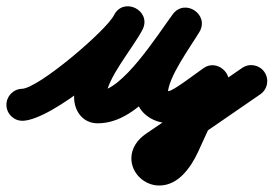

<svg xmlns="http://www.w3.org/2000/svg" viewBox="-69 -333 863 606"><path d="M-48.7 -0.6C-47.8 27.2 -24.5 49.1 3.3 48.2C95 45.4 339.3 -156.4 380.9 -239.6C395.9 -269.6 381 -295.9 358.6 -307.2C336.2 -318.6 306.2 -315.1 290.9 -285.4C249.7 -205.6 164.9 -121.5 164.9 -26.1C164.9 17.6 192.5 56.2 239.3 56.2C377.4 56.2 482.7 -127.1 557.6 -227.9C576.6 -253.6 563.9 -281.4 542.4 -295.9C520.8 -310.3 490.2 -311.5 473.7 -284C431 -213 359.5 -120 359.5 -36C359.5 19.2 411.6 55.5 463 55.5C519.1 55.5 586.2 -3.8 631.8 -35.5C652.2 -49.7 638.7 -76.6 617.5 -94.3C596.3 -112 567.4 -120.6 557.1 -98C526.1 -30.4 495.1 37.3 464.1 105C464.1 105 464.1 104.9 464.2 104.8C464.2 104.7 464.3 104.6 464.3 104.6C458.8 116.2 436.2 151.5 434.1 151.5C434 151.5 434.6 151.5 434.5 151.5C434.5 151.5 434.1 151.5 433.7 151.5C433.4 151.5 433 151.5 433 151.5C429.5 151.5 440.5 152.7 442.8 155.4C444.5 157.5 445.7 160.2 446.2 163C446.7 165.4 446.6 167.3 446.6 167C446.6 165.1 446.3 170.8 445.8 172.6C444.2 177.9 442.2 176.9 448.4 172.7C448.4 172.7 448.4 172.8 448.4 172.8C448.4 172.8 448.3 172.8 448.3 172.8C550.1 103.8 651.8 34.6 752.8 -35.5C775.7 -51.4 781.4 -82.9 765.5 -105.8C749.6 -128.7 718.1 -134.4 695.2 -118.5C594.5 -48.5 493.1 20.4 391.7 89.2C391.7 89.2 391.6 89.2 391.6 89.2C391.6 89.2 391.6 89.3 391.6 89.3C365.3 107.1 345.6 134.2 345.6 167C345.6 213.7 386.8 252.5 433 252.5C433 252.5 432.6 252.5 432.3 252.5C431.9 252.5 431.5 252.5 431.5 252.5C432.4 252.5 433.2 252.5 434.1 252.5C493.7 252.5 533 195.8 555.7 147.4C555.7 147.4 555.8 147.3 555.8 147.2C555.9 147.1 555.9 147 555.9 147C586.9 79.4 617.9 11.7 648.9 -56C659.2 -78.5 650.7 -101.2 634.5 -114.7C618.4 -128.3 594.5 -132.6 574.2 -118.5C546.1 -98.9 476.9 -45.5 463 -45.5C454.3 -45.5 458.3 -48.3 459.8 -42C460 -41.2 460.5 -24.1 460.5 -36C460.5 -88 530.4 -182.3 560.3 -232C576.8 -259.4 565.4 -286.3 545.1 -299.9C524.8 -313.5 495.5 -313.8 476.4 -288.1C427.3 -221.8 316.6 -44.8 239.3 -44.8C235.8 -44.8 246.4 -44 249.6 -42.6C256.5 -39.6 263 -33.8 265.5 -26.6C265.8 -25.7 265.9 -25.8 265.9 -26.1C265.9 -83.7 350.8 -181.2 380.6 -239.1C396 -268.8 380.9 -295.2 358.3 -306.7C335.7 -318.2 305.6 -314.7 290.6 -284.8C266.9 -237.3 53.1 -54.4 0.2 -52.7C-27.7 -51.8 -49.6 -28.5 -48.7 -0.6Z"/></svg>

Font: FRB American Cursive Guidelines Ultra
Style: Bold Italic
Weight: 1000
Italic angle: -25°
Version: Version 2.0;Modular Font Editor K font №1